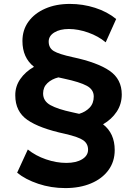

<svg xmlns="http://www.w3.org/2000/svg" viewBox="-20 -735 686 980"><path d="M313.5 225Q240.5 225 175 203Q109.5 181 67.5 146.5L122 28Q161.5 60 214.5 78.2Q267.5 96.5 318.5 96.5Q368.5 96.5 399 78Q429.5 59.5 429.5 29Q429.5 -1.5 405.2 -18.8Q381 -36 311.5 -52Q181.5 -80 119.8 -123Q58 -166 58 -248Q57.5 -294 83.5 -331.5Q109.5 -369 153.5 -394Q94.5 -440.5 94.5 -526Q94.5 -582 125.2 -624.5Q156 -667 210.8 -691Q265.5 -715 336.5 -715Q403 -715 465 -695.2Q527 -675.5 573 -638L519.5 -519Q482 -550.5 430.2 -568.8Q378.5 -587 331.5 -587Q285.5 -587 257 -569.2Q228.5 -551.5 228.5 -523Q228.5 -490 254.8 -474.2Q281 -458.5 350 -443.5Q477 -416.5 539.2 -373.8Q601.5 -331 601.5 -253Q601.5 -204 575.8 -165Q550 -126 506 -100.5Q565.5 -54.5 565.5 31Q565.5 90 533.2 133.8Q501 177.5 444.2 201.2Q387.5 225 313.5 225ZM348.5 -162Q367.5 -158 384 -154Q416.5 -163.5 437.5 -185.5Q458.5 -207.5 458.5 -242.5Q458.5 -278 422.8 -297.2Q387 -316.5 307.5 -333.5Q292 -336.5 278 -340Q244 -331.5 222 -310.8Q200 -290 200 -258Q200 -219 237.8 -198.2Q275.5 -177.5 348.5 -162Z"/></svg>

Font: Geologica
Style: Bold
Weight: 700
Designer: Sindre Bremnes, Frode Helland
Foundry: Monokrom Skriftforlag AS
Version: Version 1.010; ttfautohint (v1.8.4.7-5d5b);gftools[0.9.28]